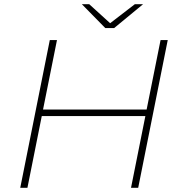

<svg xmlns="http://www.w3.org/2000/svg" viewBox="-20 -890 855 910"><path d="M741 -700H775L635 0H601L669 -340H178L110 0H76L216 -700H250L184 -371H675ZM479 -757 368 -870H403L502 -780L619 -870H658L521 -757Z"/></svg>

Font: Montserrat Thin ExtraLight
Style: Italic
Weight: 250
Italic angle: -11.3°
Version: Version 9.000